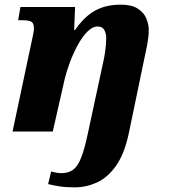

<svg xmlns="http://www.w3.org/2000/svg" viewBox="-20 -566 728 826"><path d="M302 240Q264 240 238 236Q212 232 187 226L200 172Q207 174 220.5 176.5Q234 179 244 179Q275 179 295 164Q315 149 329.5 111.5Q344 74 358 8L423 -294Q428 -314 432.5 -345Q437 -376 437 -403Q437 -421 429 -436.5Q421 -452 400 -452Q377 -452 354.5 -428.5Q332 -405 313 -369.5Q294 -334 280 -296Q266 -258 259 -229L207 0H34L118 -396Q121 -409 123.5 -422.5Q126 -436 126 -443Q126 -464 116.5 -471.5Q107 -479 74 -479H58L68 -536H303L299 -437H303Q342 -494 388.5 -520Q435 -546 500 -546Q546 -546 572.5 -529Q599 -512 609.5 -486.5Q620 -461 620 -437Q620 -411 614.5 -380.5Q609 -350 603 -324L534 8Q515 97 479 147.5Q443 198 397 219Q351 240 302 240Z"/></svg>

Font: Noto Serif ExtraBold
Style: Italic
Weight: 800
Italic angle: -12°
Designer: Monotype Design Team
Foundry: Monotype Imaging Inc.
Version: Version 2.013